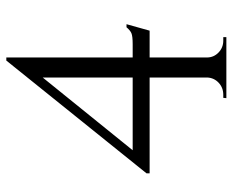

<svg xmlns="http://www.w3.org/2000/svg" viewBox="-86 -668 754 623"><g transform="rotate(-90 291.5 -357.0)"><path d="M416 -249V-63Q416 -41 432 -25.5Q448 -10 471 -10H482V0H284L285 -10H295Q318 -10 334 -25Q350 -40 351 -62V-249H40V-259L406 -714H416V-304H459Q485 -304 494.5 -308Q504 -312 514 -324H524L503 -249ZM351 -304V-596L115 -304Z"/></g></svg>

Font: Cinzel
Style: Regular
Weight: 400
Designer: Natanael Gama
Version: Version 1.001;PS 001.001;hotconv 1.0.56;makeotf.lib2.0.21325